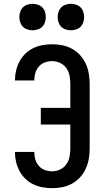

<svg xmlns="http://www.w3.org/2000/svg" viewBox="-20 -974 540 1002"><path d="M253 8Q227 8 202 3.5Q177 -1 154 -12Q131 -23 112.5 -41Q94 -59 82 -81.5Q70 -104 64 -129Q58 -154 58 -179V-181H159V-180Q159 -160 164.5 -141.5Q170 -123 183 -108Q196 -93 214.5 -86.5Q233 -80 253 -80Q274 -80 294 -89.5Q314 -99 326.5 -117Q339 -135 343 -156.5Q347 -178 347 -200V-324H193V-411H347V-535Q347 -557 343 -578.5Q339 -600 326.5 -618Q314 -636 294 -645.5Q274 -655 253 -655Q233 -655 214.5 -648.5Q196 -642 183 -627Q170 -612 164.5 -593.5Q159 -575 159 -555V-554H58V-556Q58 -581 64 -606Q70 -631 82 -653.5Q94 -676 112.5 -694Q131 -712 154 -723Q177 -734 202 -738.5Q227 -743 253 -743Q280 -743 306.5 -737.5Q333 -732 356.5 -719Q380 -706 398.5 -685.5Q417 -665 428 -640.5Q439 -616 443.5 -589Q448 -562 448 -535V-200Q448 -173 443.5 -146Q439 -119 428 -94.5Q417 -70 398.5 -49.5Q380 -29 356.5 -16Q333 -3 306.5 2.5Q280 8 253 8ZM350 -816Q336 -816 322.5 -820.5Q309 -825 299.5 -834.5Q290 -844 285.5 -857.5Q281 -871 281 -885Q281 -899 285.5 -912.5Q290 -926 299.5 -935.5Q309 -945 322.5 -949.5Q336 -954 350 -954Q364 -954 377.5 -949.5Q391 -945 400.5 -935.5Q410 -926 414.5 -912.5Q419 -899 419 -885Q419 -871 414.5 -857.5Q410 -844 400.5 -834.5Q391 -825 377.5 -820.5Q364 -816 350 -816ZM150 -816Q136 -816 122.5 -820.5Q109 -825 99.5 -834.5Q90 -844 85.5 -857.5Q81 -871 81 -885Q81 -899 85.5 -912.5Q90 -926 99.5 -935.5Q109 -945 122.5 -949.5Q136 -954 150 -954Q164 -954 177.5 -949.5Q191 -945 200.5 -935.5Q210 -926 214.5 -912.5Q219 -899 219 -885Q219 -871 214.5 -857.5Q210 -844 200.5 -834.5Q191 -825 177.5 -820.5Q164 -816 150 -816Z"/></svg>

Font: Iosevka SS18 Semibold
Style: Regular
Weight: 600
Monospace: yes
Designer: Belleve Invis
Foundry: Belleve Invis
Version: Version 25.1.1; ttfautohint (v1.8.4)